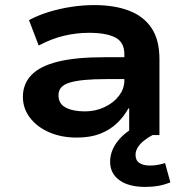

<svg xmlns="http://www.w3.org/2000/svg" viewBox="-20 -531 736 755"><path d="M282 10Q221 10 173 -11Q125 -32 97.5 -68.5Q70 -105 70 -150Q70 -201 103.5 -236Q137 -271 207.5 -288.5Q278 -306 390 -306H488V-220H398Q347 -220 311.5 -216.5Q276 -213 253.5 -206Q231 -199 220.5 -187Q210 -175 210 -156Q210 -123 238.5 -108Q267 -93 314 -93Q355 -93 390.5 -109.5Q426 -126 447.5 -154Q469 -182 469 -214V-318Q469 -365 433.5 -383.5Q398 -402 330 -402Q281 -402 232 -390.5Q183 -379 132 -352L94 -452Q132 -472 173.5 -484.5Q215 -497 260 -504Q305 -511 351 -511Q430 -511 487.5 -489Q545 -467 576 -420.5Q607 -374 607 -299V0H488V-104L485 -105Q467 -72 439.5 -46Q412 -20 373.5 -5Q335 10 282 10ZM551 204Q486 204 449.5 177.5Q413 151 413 105Q413 61 444.5 22Q476 -17 532 -42L580 0Q561 10 545.5 22.5Q530 35 521.5 49Q513 63 513 78Q513 100 528.5 110Q544 120 569 120Q585 120 599.5 117.5Q614 115 629 110L650 186Q625 196 602 200Q579 204 551 204Z"/></svg>

Font: Nunito Sans 7pt SemiExpanded
Style: Bold
Weight: 700
Width: 6
Designer: Vernon Adams
Foundry: Vernon Adams
Version: Version 3.101;gftools[0.9.27]